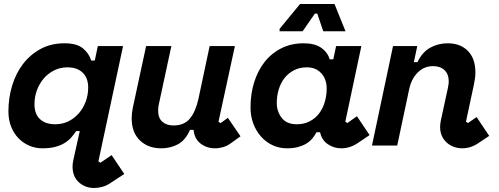

<svg xmlns="http://www.w3.org/2000/svg" viewBox="-20 -726 2488 958"><path d="M256 -106Q292 -106 322 -121Q352 -136 374 -161.5Q396 -187 408 -220Q420 -253 420 -289Q420 -337 392.5 -363.5Q365 -390 316 -390Q280 -390 249.5 -374.5Q219 -359 197.5 -333.5Q176 -308 164 -275Q152 -242 152 -206Q152 -157 179.5 -131.5Q207 -106 256 -106ZM378 -72H360Q349 -55 335 -39.5Q321 -24 301.5 -12Q282 0 255 7Q228 14 192 14Q157 14 126.5 1Q96 -12 72.5 -36Q49 -60 35.5 -94Q22 -128 22 -170Q22 -237 40.5 -298.5Q59 -360 95 -407Q131 -454 183 -482Q235 -510 302 -510Q363 -510 393.5 -485Q424 -460 435 -424H453L468 -496H594L471 79L481 86L537 48L600 142L533 186Q513 200 491.5 206Q470 212 450 212Q405 212 373.5 183.5Q342 155 342 105Q342 91 346 72Z M835 -496 773 -208Q769 -191 769 -175Q769 -137 790 -118.5Q811 -100 846 -100Q899 -100 927.5 -134.5Q956 -169 970 -232L1026 -496H1152L1070 -118L1081 -112L1117 -138L1180 -46L1133 -12Q1114 2 1093.5 8Q1073 14 1053 14Q1012 14 981 -9.5Q950 -33 946 -78H928Q906 -27 868.5 -6.5Q831 14 784 14Q719 14 678 -25.5Q637 -65 637 -136Q637 -161 643 -190L709 -496Z M1703 -119 1713 -112 1761 -146 1824 -52 1765 -12Q1726 14 1683 14Q1645 14 1615 -7Q1585 -28 1577 -66H1559Q1550 -49 1538 -34.5Q1526 -20 1508.5 -9.5Q1491 1 1467.5 7.5Q1444 14 1412 14Q1373 14 1340 -1.5Q1307 -17 1282.5 -44.5Q1258 -72 1244 -109Q1230 -146 1230 -190Q1230 -257 1248 -315Q1266 -373 1300 -416.5Q1334 -460 1383.5 -485Q1433 -510 1495 -510Q1550 -510 1582 -488Q1614 -466 1625 -430H1643L1657 -496H1783ZM1461 -106Q1497 -106 1525 -120.5Q1553 -135 1571.5 -159Q1590 -183 1600 -215.5Q1610 -248 1610 -284Q1610 -331 1583 -360.5Q1556 -390 1511 -390Q1475 -390 1447 -375.5Q1419 -361 1400 -337Q1381 -313 1371 -280.5Q1361 -248 1361 -212Q1361 -170 1385.5 -138Q1410 -106 1461 -106ZM1375 -582 1477 -706H1649L1704 -570H1593L1563 -658H1551L1490 -570H1375Z M2215 -288Q2219 -307 2219 -320Q2219 -356 2198 -376Q2177 -396 2141 -396Q2096 -396 2064 -364Q2032 -332 2021 -278L1962 0H1836L1941 -496H2062L2045 -416H2063Q2087 -466 2126.5 -488Q2166 -510 2214 -510Q2277 -510 2314.5 -472Q2352 -434 2352 -365Q2352 -349 2350 -335.5Q2348 -322 2345 -306L2305 -119L2315 -112L2358 -142L2421 -48L2367 -12Q2329 14 2286 14Q2264 14 2244 6.5Q2224 -1 2209 -14.5Q2194 -28 2185 -47.5Q2176 -67 2176 -92Q2176 -105 2179 -122Z"/></svg>

Font: Space Mono
Style: Bold Italic
Weight: 700
Italic angle: -12°
Monospace: yes
Designer: Colophon Foundry / Benjamin Critton
Foundry: Colophon Foundry
Version: Version 1.000;PS 1.000;hotconv 1.0.81;makeotf.lib2.5.63406